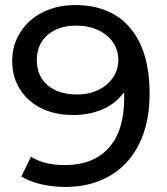

<svg xmlns="http://www.w3.org/2000/svg" viewBox="-20 -728 657 756"><path d="M465 -361Q433 -318 381.5 -296.5Q330 -275 267 -275Q215 -275 171 -290Q127 -305 95.5 -333Q64 -361 46 -400Q28 -439 28 -487Q28 -536 47 -577Q66 -618 99 -647Q132 -676 177 -692Q222 -708 275 -708Q417 -708 493 -617.5Q569 -527 569 -359Q569 -271 545 -202.5Q521 -134 477.5 -87.5Q434 -41 373 -16.5Q312 8 238 8Q187 8 142 -2.5Q97 -13 64 -33L102 -111Q153 -78 237 -78Q346 -78 407.5 -145Q469 -212 469 -342V-361ZM446 -492Q446 -519 435 -543.5Q424 -568 402.5 -586.5Q381 -605 350 -616Q319 -627 279 -627Q210 -627 167.5 -590.5Q125 -554 125 -491Q125 -428 168 -392Q211 -356 284 -356Q320 -356 349.5 -366.5Q379 -377 400.5 -395.5Q422 -414 434 -438.5Q446 -463 446 -492Z"/></svg>

Font: CMG Sans Medium
Style: Regular
Weight: 500
Designer: Julieta Ulanovsky
Foundry: Julieta Ulanovsky
Version: Version 7.200